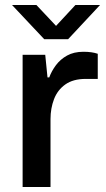

<svg xmlns="http://www.w3.org/2000/svg" viewBox="-20 -744 423 764"><path d="M28 -724H125L203 -641L280 -724H378L251 -588H156ZM70 0V-526H160L169 -436H176Q185 -461 202.5 -484.5Q220 -508 247 -523Q274 -538 312 -538Q346 -538 369 -530V-430H321Q271 -430 240 -408Q209 -386 195 -349.5Q181 -313 181 -270V0Z"/></svg>

Font: Archivo SemiExpanded Medium
Style: Regular
Weight: 500
Width: 6
Designer: Hector Gatti
Foundry: Omnibus-Type
Version: Version 2.001; ttfautohint (v1.8.3)